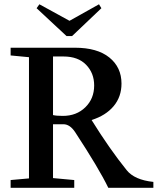

<svg xmlns="http://www.w3.org/2000/svg" viewBox="-20 -889 771 909"><path d="M294.9 -718.3 153.3 -850.1 166.5 -868.7 309.1 -790.5 448.7 -868.7 460 -850.1 321.3 -718.3ZM30.3 0V-36.6L117.2 -44.4V-618.2L30.3 -626.5V-663.1H117.2H334.5Q440.4 -663.1 497.8 -616.7Q555.2 -570.3 555.2 -493.2Q555.2 -430.7 517.8 -386.2Q480.5 -341.8 413.6 -320.8Q498.5 -184.1 579.6 -83.5Q616.7 -37.1 706.1 -27.8V0H492.7Q448.2 -91.8 335.9 -263.2Q311 -300.8 280.3 -300.8H231V-45.9L331.5 -36.6V0ZM231 -621.6V-344.2Q247.1 -340.3 277.3 -340.3Q342.3 -340.3 384 -381.1Q425.8 -421.9 425.8 -484.4Q425.8 -543 387.7 -582.3Q349.6 -621.6 280.3 -621.6Z"/></svg>

Font: Elstob 8pt Medium
Style: Regular
Weight: 500
Designer: Peter S. Baker
Version: Version 1.015